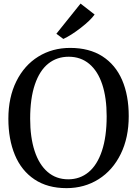

<svg xmlns="http://www.w3.org/2000/svg" viewBox="-20 -1012 745 1044"><path d="M25.5 -366.5Q25.5 -482.5 68.8 -569.8Q112 -657 188.2 -704.2Q264.5 -751.5 361.5 -751.5Q465.5 -751.5 536.8 -705.8Q608 -660 644 -576.8Q680 -493.5 680 -380.5Q680 -263.5 636.5 -174.8Q593 -86 516 -37.5Q439 11 341.5 11Q238.5 11 167.5 -36.5Q96.5 -84 61 -169.2Q25.5 -254.5 25.5 -366.5ZM144 -366.5Q144 -265.5 168.2 -191.2Q192.5 -117 239 -77Q285.5 -37 351 -37Q414.5 -37 461.5 -75.8Q508.5 -114.5 534.2 -191.5Q560 -268.5 560 -380Q560 -480 536 -552.8Q512 -625.5 465.5 -664.5Q419 -703.5 353.5 -703.5Q289.5 -703.5 242.5 -666Q195.5 -628.5 169.8 -553Q144 -477.5 144 -366.5ZM324 -800.5 286.5 -828.5 418 -992.5 494.5 -933Q471.5 -901 419.2 -860.5Q367 -820 325 -800.5Z"/></svg>

Font: Merriweather 12pt
Style: Regular
Weight: 400
Designer: Eben Sorkin
Foundry: Eben Sorkin
Version: Version 2.100